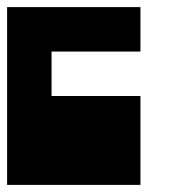

<svg xmlns="http://www.w3.org/2000/svg" viewBox="-20 -395 540 540"><path d="M375 -375V-250H125V-125H375V125H0V-375Z"/></svg>

Font: Bytesized
Style: Regular
Weight: 400
Monospace: yes
Designer: baltdev
Version: Version 1.000